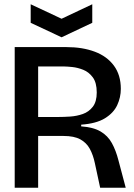

<svg xmlns="http://www.w3.org/2000/svg" viewBox="-20 -881 631 901"><path d="M49 0V-660H292Q367 -660 424.5 -638.5Q482 -617 514.5 -573Q547 -529 547 -464Q547 -424 530 -387.5Q513 -351 472.5 -326Q432 -301 361 -296V-288Q418 -284 452 -264Q486 -244 505 -209.5Q524 -175 536 -128L570 0H450L425 -116Q417 -154 401.5 -182.5Q386 -211 357 -227Q328 -243 278 -243H159V0ZM159 -332H253Q278 -332 309 -334Q340 -336 368.5 -346Q397 -356 415.5 -380Q434 -404 434 -447Q434 -493 415.5 -518Q397 -543 370.5 -553.5Q344 -564 319 -566.5Q294 -569 282 -569H159ZM124 -861 269 -793 413 -861V-774L269 -706L124 -774Z"/></svg>

Font: Bricolage Grotesque 48pt Medium
Style: Regular
Weight: 500
Designer: Mathieu Triay
Foundry: Atelier Triay
Version: Version 1.000; ttfautohint (v1.8.4.7-5d5b);gftools[0.9.32]